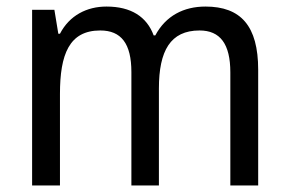

<svg xmlns="http://www.w3.org/2000/svg" viewBox="-20 -632 882 586"><path d="M607 -612C541 -612 486 -584 454 -524H449C428 -581 380 -612 305 -612C245 -612 192 -585 163 -529H158L146 -602H78V-66H163V-345C163 -466 191 -539 286 -539C350 -539 381 -499 381 -412V-66H465V-362C465 -477 500 -539 589 -539C652 -539 683 -498 683 -411V-66H768V-419C768 -553 715 -612 607 -612Z"/></svg>

Font: Noto Sans Malayalam UI SemiCondensed
Style: Regular
Weight: 400
Width: 4
Designer: Jelle Bosma - Monotype Design Team
Foundry: Monotype Imaging Inc.
Version: Version 2.104